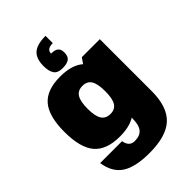

<svg xmlns="http://www.w3.org/2000/svg" viewBox="-276 -859 1178 1178"><g transform="rotate(-45 313.0 -270.0)"><path d="M241 10Q125 10 72.5 -52Q20 -114 20 -251Q20 -387 72.5 -448.5Q125 -510 241 -510Q343 -510 395 -464L420 -500H576V-50Q576 86 510 148Q444 210 298 210Q175 210 114 169.5Q53 129 40 39H230Q239 94 286 94Q332 94 353 68Q374 42 374 -16V-21Q324 10 241 10ZM239.5 -158Q258 -129 298 -129Q338 -129 356 -158Q374 -187 374 -251Q374 -315 356 -344Q338 -373 298 -373Q258 -373 239.5 -344Q221 -315 221 -251Q221 -187 239.5 -158ZM290 -535Q247 -535 231 -559Q215 -583 215 -627Q215 -692 248 -721Q281 -750 355 -750V-687Q302 -687 302 -649Q335 -649 350 -636.5Q365 -624 365 -597Q365 -562 346 -548.5Q327 -535 290 -535Z"/></g></svg>

Font: Fivo Sans Black
Style: Regular
Weight: 900
Designer: Alexander Slobzheninov
Foundry: Alexander Slobzheninov
Version: 1.0